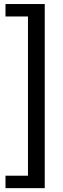

<svg xmlns="http://www.w3.org/2000/svg" viewBox="-20 -745 318 972"><path d="M206.5 -724.6V207.5H7.8V144.5H121.6V-661.6H7.8V-724.6Z"/></svg>

Font: Arimo Nerd Font
Style: Regular
Weight: 400
Designer: Steve Matteson
Foundry: Monotype Imaging Inc.
Version: Version 1.33;Nerd Fonts 3.2.1